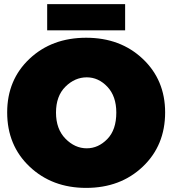

<svg xmlns="http://www.w3.org/2000/svg" viewBox="-20 -900 840 936"><path d="M400 16Q234 16 124.5 -87.5Q15 -191 15 -352Q15 -511 124 -613.5Q233 -716 400 -716Q567 -716 676 -613Q785 -510 785 -352Q785 -191 676 -87.5Q567 16 400 16ZM590 -752H210V-880H590ZM403 -177Q459 -177 503 -222Q547 -267 547 -351Q547 -431 503.5 -477Q460 -523 403 -523Q345 -523 299 -477.5Q253 -432 253 -351Q253 -271 299 -224Q345 -177 403 -177Z"/></svg>

Font: Argentum Novus Black
Style: Regular
Weight: 900
Designer: Julieta Ulanovsky (font) & Cristiano Sobral (main changes)
Foundry: Julieta Ulanovsky (font) & Cristiano Sobral (main changes)
Version: Version 3.00;November 27, 2020;FontCreator 13.0.0.2655 64-bi